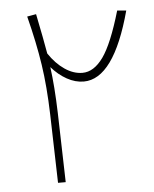

<svg xmlns="http://www.w3.org/2000/svg" viewBox="-49 -680 579 722"><g transform="rotate(-5 241.0 -319.5)"><path d="M453 -623Q385 -371 271 -371Q239 -371 207.5 -388.5Q176 -406 150 -436Q160 -362 163 -262L170 0H141L134 -259Q131 -364 118.5 -447.5Q106 -531 80 -633L114 -639Q134 -541 143 -488Q169 -449 202 -426.5Q235 -404 269 -404Q312 -404 347.5 -453.5Q383 -503 419 -626Z"/></g></svg>

Font: FiraGO UltraLight
Style: Italic
Weight: 200
Italic angle: -8°
Designer: bBox Type GmbH
Foundry: bBox Type GmbH
Version: Version 1.001